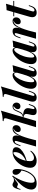

<svg xmlns="http://www.w3.org/2000/svg" viewBox="1727 -2562 849 4343"><g transform="rotate(-90 2151.5 -390.5)"><path d="M434.1 -530.8Q506.3 -530.8 501 -416Q496.1 -314.5 458 -215.3Q419.9 -116.2 347.9 -51Q275.9 14.2 175.8 14.2Q101.1 14.2 68.1 -19.8Q35.2 -53.7 35.2 -104.5Q35.2 -272 303.2 -490.2Q279.3 -487.3 260.5 -475.8Q241.7 -464.4 208.7 -436.8Q175.8 -409.2 158.7 -409.2Q141.6 -409.2 123.5 -418.7Q105.5 -428.2 93.8 -428.2Q82 -428.2 73.5 -417.5Q64.9 -406.7 56.2 -379.9L47.9 -353H28.8L50.8 -425.8Q81.1 -532.2 145 -532.2Q162.6 -532.2 181.4 -521.5Q200.2 -510.7 212.9 -504.9Q225.6 -499 256.8 -499Q288.1 -499 319.8 -520L330.1 -539.1L351.1 -528.8Q280.3 -426.3 236.6 -314Q192.9 -201.7 189.5 -116.2Q186 -30.8 233.9 -30.8Q292.5 -30.8 341.6 -76.7Q390.6 -122.6 422.9 -191.7Q455.1 -260.7 466.8 -329.1Q423.8 -349.6 396.5 -384.3Q369.1 -418.9 369.1 -457Q369.1 -495.1 386.7 -512.9Q404.3 -530.8 434.1 -530.8Z M687 -230Q882.8 -316.4 882.8 -479Q882.8 -512.2 866.7 -512.2Q836.9 -512.2 800.3 -471.2Q763.7 -430.2 732.4 -364.7Q701.2 -299.3 687 -230ZM688 14.2Q640.1 14.2 604.2 -2Q568.4 -18.1 548.1 -50Q527.8 -82 527.8 -127Q527.8 -215.8 575.9 -310.5Q624 -405.3 707 -468Q790 -530.8 888.7 -530.8Q935.1 -530.8 963.9 -510.5Q992.7 -490.2 992.7 -452.1Q992.7 -395 946.3 -347.2Q859.4 -257.8 683.6 -211.4Q677.7 -175.3 677.7 -132.8Q677.7 -90.3 697.5 -68.1Q717.3 -45.9 751.7 -45.9Q786.1 -45.9 825.4 -65.7Q864.7 -85.4 900.9 -127.9L917 -120.1Q865.7 -41 780.8 -4.9Q735.8 13.7 688 14.2Z M1412.1 -530.8Q1449.2 -530.8 1470.7 -508.3Q1492.2 -485.8 1492.2 -454.1Q1492.2 -422.4 1479.7 -398.4Q1467.3 -374.5 1445.3 -360.4Q1423.3 -346.2 1395.5 -346.2Q1367.7 -346.2 1351.8 -361.6Q1335.9 -377 1335.9 -403.1Q1335.9 -429.2 1346.7 -450.2Q1369.6 -494.6 1418.9 -505.9Q1407.2 -508.8 1406.2 -508.8Q1353.5 -508.8 1300.5 -433.1Q1247.6 -357.4 1191.4 -161.6L1149.9 0H1009.3L1131.3 -432.1Q1136.7 -452.1 1136.7 -462.4Q1136.7 -481.9 1119.1 -481.9Q1101.6 -481.9 1086.4 -464.1Q1071.3 -446.3 1055.2 -402.8L1036.1 -352.1H1017.1L1043.9 -428.2Q1081.1 -530.8 1182.1 -530.8Q1258.8 -530.8 1258.8 -450.2Q1258.8 -422.4 1251 -391.1L1242.2 -356.4Q1291 -482.4 1346.2 -514.6Q1375 -531.2 1412.1 -530.8Z M1855.5 -54.7Q1855.5 -35.2 1873.5 -35.2Q1905.8 -35.2 1934.6 -113.8L1952.1 -162.1H1971.2L1946.3 -88.9Q1910.2 14.2 1802.2 14.2Q1761.7 14.2 1740.5 -6.1Q1719.2 -26.4 1719.2 -64.9Q1719.2 -83.5 1723.1 -101.1L1740.2 -178.2Q1746.1 -201.7 1746.1 -224.6Q1746.1 -272.9 1670.4 -283.7L1587.4 0H1446.3L1644.5 -667Q1649.4 -685.5 1649.4 -700.2Q1649.4 -733.4 1581.5 -732.9L1587.4 -753.9Q1717.8 -755.4 1820.3 -794.9L1674.8 -298.8Q1728 -307.1 1752.7 -338.1Q1777.3 -369.1 1800.5 -429Q1823.7 -488.8 1849.6 -509.8Q1875.5 -530.8 1915 -530.8Q1954.6 -530.8 1978.5 -505.4Q2002.4 -480 2002.4 -448.2Q2002.4 -416.5 1991.7 -396.5Q1968.8 -353 1918.5 -353Q1887.7 -353 1870.6 -369.6Q1853.5 -386.2 1854 -413.1Q1854.5 -439.9 1873.3 -463.9Q1892.1 -487.8 1920.4 -502.9Q1915.5 -511.2 1898.4 -511.2Q1881.3 -511.2 1861.8 -495.4Q1842.3 -479.5 1820.3 -424.1Q1798.3 -368.7 1776.6 -336.2Q1754.9 -303.7 1709 -292Q1877 -288.6 1877 -182.1Q1877 -166.5 1873.5 -150.9L1858.4 -77.1Q1855.5 -63 1855.5 -54.7Z M2153.8 -59.6Q2153.8 -35.2 2175.3 -35.2Q2206.1 -35.2 2235.4 -113.8L2252.9 -162.1H2272L2247.1 -88.9Q2211.9 14.2 2112.3 14.2Q2068.4 14.2 2045.9 -9.3Q2023.4 -32.7 2023.4 -69.6Q2023.4 -106.4 2035.2 -145L2191.9 -667Q2196.8 -685.5 2196.8 -700.2Q2196.8 -733.4 2128.9 -732.9L2136.2 -753.9Q2262.7 -754.9 2368.2 -794.9L2158.2 -85Q2153.8 -69.8 2153.8 -59.6Z M2462.9 -102.1Q2462.9 -40 2490.7 -40Q2512.2 -40 2539.1 -70.3Q2597.7 -136.7 2639.2 -294.9L2634.3 -270.5L2677.7 -426.3Q2678.7 -432.1 2678.7 -443.4Q2678.7 -494.1 2644.8 -494.1Q2610.8 -494.1 2567.4 -432.9Q2523.9 -371.6 2493.4 -279.8Q2462.9 -188 2462.9 -102.1ZM2626 -530.8Q2682.6 -530.8 2689.5 -466.8L2703.1 -516.1Q2782.7 -517.6 2848.1 -530.8L2716.8 -85Q2711.9 -67.9 2711.9 -57.6Q2711.9 -35.2 2731 -35.2Q2766.1 -35.2 2793 -113.8L2811 -162.1H2830.1L2804.7 -88.9Q2769 14.2 2667.5 14.2Q2620.6 14.2 2599.1 -17.1Q2585.4 -37.1 2585.4 -64.2Q2585.4 -91.3 2594.2 -127.4Q2530.8 14.2 2426.8 14.2Q2371.6 14.2 2343.3 -18.3Q2314.9 -50.8 2314.9 -108.9Q2314.9 -197.8 2362.5 -297.4Q2410.2 -397 2483.2 -463.9Q2556.2 -530.8 2626 -530.8Z M3021 -102.1Q3021 -40 3048.8 -40Q3070.3 -40 3097.2 -70.3Q3155.8 -136.7 3197.3 -294.9L3192.4 -270.5L3235.8 -426.3Q3236.8 -432.1 3236.8 -443.4Q3236.8 -494.1 3202.9 -494.1Q3168.9 -494.1 3125.5 -432.9Q3082 -371.6 3051.5 -279.8Q3021 -188 3021 -102.1ZM3184.1 -530.8Q3240.7 -530.8 3247.6 -466.8L3261.2 -516.1Q3340.8 -517.6 3406.2 -530.8L3274.9 -85Q3270 -67.9 3270 -57.6Q3270 -35.2 3289.1 -35.2Q3324.2 -35.2 3351.1 -113.8L3369.1 -162.1H3388.2L3362.8 -88.9Q3327.1 14.2 3225.6 14.2Q3178.7 14.2 3157.2 -17.1Q3143.6 -37.1 3143.6 -64.2Q3143.6 -91.3 3152.3 -127.4Q3088.9 14.2 2984.9 14.2Q2929.7 14.2 2901.4 -18.3Q2873 -50.8 2873 -108.9Q2873 -197.8 2920.7 -297.4Q2968.3 -397 3041.3 -463.9Q3114.3 -530.8 3184.1 -530.8Z M3850.1 -530.8Q3887.2 -530.8 3908.7 -508.3Q3930.2 -485.8 3930.2 -454.1Q3930.2 -422.4 3917.7 -398.4Q3905.3 -374.5 3883.3 -360.4Q3861.3 -346.2 3833.5 -346.2Q3805.7 -346.2 3789.8 -361.6Q3773.9 -377 3773.9 -403.1Q3773.9 -429.2 3784.7 -450.2Q3807.6 -494.6 3856.9 -505.9Q3845.2 -508.8 3844.2 -508.8Q3791.5 -508.8 3738.5 -433.1Q3685.5 -357.4 3629.4 -161.6L3587.9 0H3447.3L3569.3 -432.1Q3574.7 -452.1 3574.7 -462.4Q3574.7 -481.9 3557.1 -481.9Q3539.6 -481.9 3524.4 -464.1Q3509.3 -446.3 3493.2 -402.8L3474.1 -352.1H3455.1L3481.9 -428.2Q3519 -530.8 3620.1 -530.8Q3696.8 -530.8 3696.8 -450.2Q3696.8 -422.4 3689 -391.1L3680.2 -356.4Q3729 -482.4 3784.2 -514.6Q3813 -531.2 3850.1 -530.8Z M4063.5 -64.9Q4063.5 -35.2 4093.3 -35.2Q4140.1 -35.2 4172.4 -121.1L4187.5 -162.1H4206.5L4186.5 -104Q4146.5 14.2 4036.1 14.2Q3985.4 14.2 3959.7 -12.5Q3934.1 -39.1 3934.1 -85Q3934.1 -110.8 3943.4 -145L4043.9 -494.1H3953.1L3958.5 -514.2H4049.8L4093.3 -666Q4179.7 -667.5 4238.3 -680.2L4190.4 -514.2H4303.2L4300.3 -494.1H4184.6L4066.4 -85Q4063.5 -74.2 4063.5 -64.9Z"/></g></svg>

Font: PlayfairDisplay-BoldItalic
Style: Bold Italic
Weight: 700
Italic angle: -14.9847°
Designer: Claus Eggers Sørensen
Foundry: Claus Eggers Sørensen
Version: Version 1.002;PS 001.002;hotconv 1.0.70;makeotf.lib2.5.58329